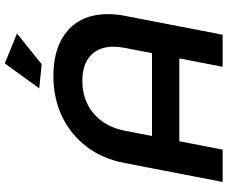

<svg xmlns="http://www.w3.org/2000/svg" viewBox="-94 -856 950 802"><g transform="rotate(-90 381.0 -455.0)"><path d="M517 -910 642 -859 514 -756 413 -766ZM723 -480Q723 -444 716 -409L637 0H503L538 -181H192L157 0H22L101 -409Q118 -500 168.5 -567Q219 -634 295 -670.5Q371 -707 465 -707Q587 -707 655 -646.5Q723 -586 723 -480ZM587 -455Q587 -517 550 -551.5Q513 -586 444 -586Q363 -586 307.5 -538.5Q252 -491 236 -409L214 -295H560L582 -409Q587 -436 587 -455Z"/></g></svg>

Font: TypoPRO Montserrat Alternates
Style: Italic
Weight: 500
Italic angle: -11.3°
Designer: Julieta Ulanovsky
Foundry: Julieta Ulanovsky
Version: Version 6.001